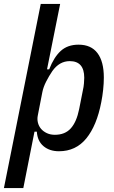

<svg xmlns="http://www.w3.org/2000/svg" viewBox="-38 -760 584 980"><path d="M170 -740H269L202 -406H213Q237 -468 272 -500Q307 -532 363 -532Q427 -532 459.5 -489Q492 -446 492 -364Q492 -335 488.5 -302Q485 -269 479 -239Q456 -119 402.5 -53.5Q349 12 263 12Q215 12 184 -14Q153 -40 150 -88H138L81 200H-18ZM242 -72Q294 -72 323.5 -105Q353 -138 366 -203L385 -299Q389 -316 390.5 -334Q392 -352 392 -363Q392 -448 318 -448Q265 -448 229 -397Q212 -372 197.5 -343.5Q183 -315 178 -289L155 -171Q151 -152 155.5 -134Q160 -116 171.5 -102.5Q183 -89 201 -80.5Q219 -72 242 -72Z"/></svg>

Font: IBM Plex Sans Cond Medm
Style: Italic
Weight: 500
Width: 3
Italic angle: -11°
Designer: Mike Abbink, Paul van der Laan, Pieter van Rosmalen
Foundry: Bold Monday
Version: Version 1.3